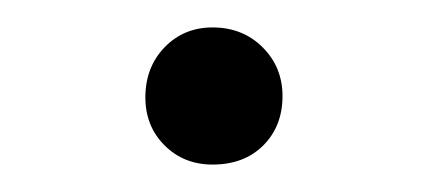

<svg xmlns="http://www.w3.org/2000/svg" viewBox="-20 -538 311 140"><path d="M135 -418Q114 -418 100 -432Q86 -446 86 -467Q86 -489 100 -503.5Q114 -518 135 -518Q157 -518 171.5 -503.5Q186 -489 186 -468Q186 -446 172 -432Q158 -418 135 -418Z"/></svg>

Font: Display Extralight
Style: Regular
Weight: 200
Designer: Latin by Veronika Burian and Jose Scaglione. Greek by Irene Vlachou. Cyrillic by Vera Evstafieva.
Foundry: TypeTogether
Version: Version 3.002